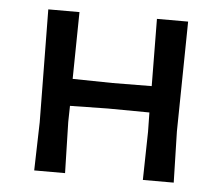

<svg xmlns="http://www.w3.org/2000/svg" viewBox="-42 -548 689 595"><g transform="rotate(5 302.0 -250.5)"><path d="M520 -501 515 -159 519 0H423L426 -150L425 -210L296 -211L178 -209L177 -159L181 0H85L89 -150L85 -501H182L179 -293L303 -291L425 -292L423 -501Z"/></g></svg>

Font: Alegreya Sans SC Medium
Style: Regular
Weight: 500
Designer: Juan Pablo del Peral
Foundry: Huerta Tipografica
Version: Version 2.001;PS 002.001;hotconv 1.0.88;makeotf.lib2.5.64775